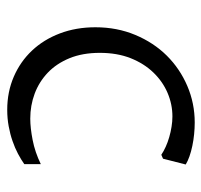

<svg xmlns="http://www.w3.org/2000/svg" viewBox="-34 -534 577 550"><g transform="rotate(90 255.0 -258.5)"><path d="M449.7 -39.1Q436.5 -29.8 419.9 -21Q403.3 -12.2 383.5 -5.4Q363.8 1.5 341.3 5.6Q318.8 9.8 293.9 9.8Q242.7 9.8 199.2 -9Q155.8 -27.8 124.3 -61.3Q92.8 -94.7 75.2 -141.1Q57.6 -187.5 57.6 -242.7Q57.6 -304.7 79.6 -357.2Q101.6 -409.7 138.9 -447.3Q176.3 -484.9 225.8 -506.1Q275.4 -527.3 330.6 -527.3Q346.7 -527.3 363.8 -525.6Q380.9 -523.9 397.2 -520.5Q413.6 -517.1 427.5 -512.2Q441.4 -507.3 450.7 -501.5L434.1 -436.5L422.9 -431.6Q412.6 -438.5 399.7 -444.3Q386.7 -450.2 372.3 -454.3Q357.9 -458.5 342.8 -460.9Q327.6 -463.4 313 -463.4Q278.3 -463.4 245.6 -449.5Q212.9 -435.5 187.3 -408.9Q161.6 -382.3 146.2 -343.8Q130.9 -305.2 130.9 -255.4Q130.9 -206.1 146.2 -168.7Q161.6 -131.3 187.7 -106.4Q213.9 -81.5 247.8 -68.8Q281.7 -56.2 319.3 -56.2Q345.7 -56.2 380.6 -63Q415.5 -69.8 449.7 -86.4Z"/></g></svg>

Font: Proza Libre
Style: Light
Weight: 300
Designer: Jasper de Waard
Foundry: Jasper de Waard
Version: Version 1.000; ttfautohint (v1.4.1.8-43bc)